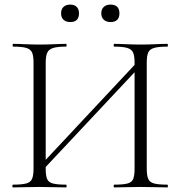

<svg xmlns="http://www.w3.org/2000/svg" viewBox="-20 -816 786 836"><path d="M164 -73 149 -88 588 -557 604 -542ZM36 0Q34 0 34 -6Q34 -12 36 -12Q74 -12 93.5 -17Q113 -22 119.5 -37Q126 -52 126 -81V-544Q126 -573 119.5 -587.5Q113 -602 94 -607.5Q75 -613 37 -613Q35 -613 35 -619Q35 -625 37 -625Q61 -625 90.5 -623.5Q120 -622 152 -622Q187 -622 216 -623.5Q245 -625 268 -625Q270 -625 270 -619Q270 -613 268 -613Q230 -613 211 -607Q192 -601 185.5 -586Q179 -571 179 -542V-81Q179 -52 185 -37Q191 -22 210.5 -17Q230 -12 268 -12Q270 -12 270 -6Q270 0 268 0Q244 0 215.5 -1Q187 -2 152 -2Q120 -2 90 -1Q60 0 36 0ZM477 0Q475 0 475 -6Q475 -12 477 -12Q516 -12 535 -17Q554 -22 560 -37Q566 -52 566 -81V-542Q566 -571 560 -586Q554 -601 535 -607Q516 -613 477 -613Q475 -613 475 -619Q475 -625 477 -625Q501 -625 530 -623.5Q559 -622 593 -622Q625 -622 655 -623.5Q685 -625 709 -625Q711 -625 711 -619Q711 -613 709 -613Q671 -613 651.5 -607.5Q632 -602 625.5 -587.5Q619 -573 619 -544V-81Q619 -52 625.5 -37Q632 -22 651.5 -17Q671 -12 709 -12Q711 -12 711 -6Q711 0 709 0Q685 0 655 -1Q625 -2 593 -2Q559 -2 530 -1Q501 0 477 0ZM286 -720Q267 -720 256.5 -730Q246 -740 246 -758Q246 -776 256.5 -786Q267 -796 286 -796Q304 -796 314 -786Q324 -776 324 -758Q324 -720 286 -720ZM461 -720Q443 -720 432 -730Q421 -740 421 -758Q421 -776 432 -786Q443 -796 461 -796Q500 -796 500 -758Q500 -720 461 -720Z"/></svg>

Font: Cormorant Light
Style: Regular
Weight: 300
Designer: Christian Thalmann (Catharsis Fonts)
Foundry: Catharsis Fonts
Version: Version 4.000